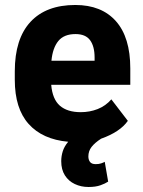

<svg xmlns="http://www.w3.org/2000/svg" viewBox="-20 -558 570 767"><path d="M500.5 -284.7V-219.2H184.6Q189.5 -161.6 219.2 -135.7Q249 -109.9 302.7 -109.9Q338.4 -109.9 370.1 -122.3Q401.9 -134.8 424.8 -161.1L490.7 -75.2Q459.5 -30.8 383.8 -3.9Q358.9 12.2 345.9 28.8Q333 45.4 333 66.9Q333 80.1 339.6 88.9Q346.2 97.7 362.3 97.7Q375 97.7 383.8 94.7Q392.6 91.8 398.4 88.4L412.1 167.5Q400.4 175.3 381.3 182.1Q362.3 189 333.5 189Q303.7 189 278.8 177.2Q253.9 165.5 239.3 142.6Q224.6 119.6 224.6 85.9Q224.6 65.9 230.7 46.4Q236.8 26.9 252.4 8.3Q149.9 -1 94.5 -62.7Q39.1 -124.5 39.1 -239.3V-272.9Q39.1 -402.8 101.6 -470.5Q164.1 -538.1 280.8 -538.1Q385.7 -538.1 443.1 -473.4Q500.5 -408.7 500.5 -284.7ZM357.9 -315.4V-328.1Q357.9 -373 339.8 -397.5Q321.8 -421.9 281.7 -421.9Q235.8 -421.9 213.1 -394.3Q190.4 -366.7 185.5 -315.4Z"/></svg>

Font: Robert Sans Black
Style: Regular
Weight: 900
Designer: Christian Robertson (extended by Adam Twardoch)
Foundry: Google
Version: Version 12.135;April 2, 2019;FontCreator 11.5.0.2425 64-bit;